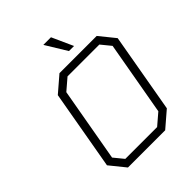

<svg xmlns="http://www.w3.org/2000/svg" viewBox="-254 -1083 1229 1229"><g transform="rotate(-45 360.0 -469.0)"><path d="M441 -794 353 -938H422L487 -794ZM181 0 96 -105 191 -645 298 -737H635L720 -632L625 -92L518 0ZM208 -51H496L573 -117L662 -620L608 -686H320L243 -620L154 -117Z"/></g></svg>

Font: Tomorrow Light
Style: Italic
Weight: 300
Italic angle: -10°
Designer: Tony de Marco, Monica Rizzolli
Foundry: Just in Type
Version: Version 2.002